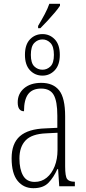

<svg xmlns="http://www.w3.org/2000/svg" viewBox="-20 -978 451 1008"><path d="M180 -842Q199 -874 214.5 -903Q230 -932 239 -958H295V-948Q286 -934 268.5 -913Q251 -892 230.5 -870Q210 -848 192 -830H180ZM203 -581Q164 -581 137.5 -609Q111 -637 111 -690Q111 -744 137.5 -771.5Q164 -799 203 -799Q241 -799 267.5 -771.5Q294 -744 294 -690Q294 -637 267.5 -609Q241 -581 203 -581ZM203 -612Q227 -612 245 -629.5Q263 -647 263 -690Q263 -734 245 -752.5Q227 -771 203 -771Q178 -771 160 -752.5Q142 -734 142 -690Q142 -647 160 -629.5Q178 -612 203 -612ZM155 10Q104 10 72.5 -28.5Q41 -67 41 -147Q41 -225 84.5 -263Q128 -301 218 -304L281 -307V-371Q281 -446 262 -479.5Q243 -513 196 -513Q150 -513 128 -484Q106 -455 106 -394Q73 -394 73 -441Q73 -486 106.5 -514.5Q140 -543 197 -543Q259 -543 290.5 -503.5Q322 -464 322 -367V-105Q322 -52 332.5 -38Q343 -24 371 -24H373V0H291L285 -90H281Q262 -47 234.5 -18.5Q207 10 155 10ZM162 -23Q198 -23 225 -45Q252 -67 267 -105Q282 -143 282 -191V-281L223 -278Q147 -275 114.5 -241Q82 -207 82 -146Q82 -90 101 -56.5Q120 -23 162 -23Z"/></svg>

Font: Noto Serif ExtraCondensed ExtraLight
Style: Regular
Weight: 200
Width: 2
Designer: Monotype Design Team
Foundry: Monotype Imaging Inc.
Version: Version 2.015